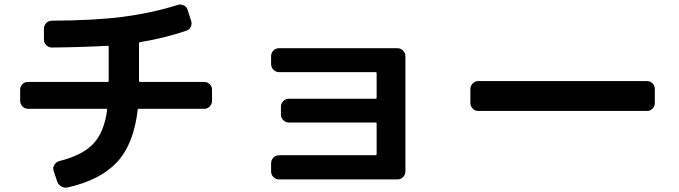

<svg xmlns="http://www.w3.org/2000/svg" viewBox="-20 -790 3040 860"><path d="M105.5 -302.7Q90.8 -302.7 80.6 -313.5Q70.3 -324.2 70.3 -338.9V-387.7Q70.3 -402.3 80.1 -412.6Q89.8 -422.9 105.5 -422.9H461.9Q466.8 -422.9 466.8 -427.7V-581.1Q466.8 -585 461.9 -585Q370.1 -579.1 211.9 -577.1Q198.2 -577.1 187.5 -587.4Q176.8 -597.7 176.8 -612.3V-661.1Q176.8 -675.8 187 -686.5Q197.3 -697.3 211.9 -697.3Q404.3 -698.2 531.7 -714.8Q659.2 -731.4 775.4 -767.6Q789.1 -772.5 802.7 -766.1Q816.4 -759.8 820.3 -746.1L835.9 -697.3Q840.8 -683.6 834.5 -669.9Q828.1 -656.2 814.5 -652.3Q715.8 -619.1 609.4 -601.6Q603.5 -601.6 602.5 -595.7V-427.7Q602.5 -422.9 608.4 -422.9H894.5Q909.2 -422.9 919.4 -413.1Q929.7 -403.3 929.7 -387.7V-338.9Q929.7 -324.2 919.9 -313.5Q910.2 -302.7 894.5 -302.7H602.5Q596.7 -302.7 596.7 -297.9Q579.1 -144.5 504.4 -64Q429.7 16.6 282.2 49.8Q267.6 52.7 254.4 44.9Q241.2 37.1 236.3 23.4L219.7 -26.4Q215.8 -39.1 223.6 -51.8Q231.4 -64.5 245.1 -68.4Q347.7 -93.8 397 -145Q446.3 -196.3 460 -297.9Q460 -302.7 456.1 -302.7Z M1230.5 13.7Q1215.8 13.7 1205.1 3.4Q1194.3 -6.8 1194.3 -22.5V-58.6Q1194.3 -73.2 1204.6 -84Q1214.8 -94.7 1230.5 -94.7H1662.1Q1667 -94.7 1667 -99.6V-236.3Q1667 -241.2 1662.1 -241.2H1274.4Q1259.8 -241.2 1249 -251.5Q1238.3 -261.7 1238.3 -277.3V-311.5Q1238.3 -326.2 1248.5 -336.9Q1258.8 -347.7 1274.4 -347.7H1662.1Q1667 -347.7 1667 -352.5V-461.9Q1667 -466.8 1662.1 -466.8H1230.5Q1215.8 -466.8 1205.1 -477.5Q1194.3 -488.3 1194.3 -502.9V-538.1Q1194.3 -552.7 1204.6 -563.5Q1214.8 -574.2 1230.5 -574.2H1759.8Q1774.4 -574.2 1785.2 -563.5Q1795.9 -552.7 1795.9 -538.1V-22.5Q1795.9 -7.8 1785.6 2.9Q1775.4 13.7 1759.8 13.7Z M2122.1 -293Q2107.4 -293 2097.2 -303.7Q2086.9 -314.5 2086.9 -329.1V-390.6Q2086.9 -405.3 2097.2 -416Q2107.4 -426.8 2122.1 -426.8H2877.9Q2892.6 -426.8 2902.8 -416.5Q2913.1 -406.2 2913.1 -390.6V-329.1Q2913.1 -314.5 2902.8 -303.7Q2892.6 -293 2877.9 -293Z"/></svg>

Font: Rounded-L Mgen+ 1m bold
Style: Bold
Weight: 700
Designer: [Source Han Sans]
Ryoko NISHIZUKA  (kana & ideographs); Paul D. Hunt (Latin, Greek & Cyrillic); Wenlong ZHANG  (bopomofo
Version: Version 1.059.20150602